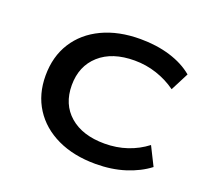

<svg xmlns="http://www.w3.org/2000/svg" viewBox="-94 -614 793 736"><g transform="rotate(20 302.0 -245.5)"><path d="M362 9Q273 9 206.5 -22.5Q140 -54 103.5 -111Q67 -168 67 -244Q67 -322 103.5 -379.5Q140 -437 206.5 -468.5Q273 -500 362 -500Q428 -500 483.5 -483Q539 -466 577 -434L539 -360Q503 -386 459.5 -400.5Q416 -415 369 -415Q278 -415 226 -368.5Q174 -322 174 -244Q174 -166 226 -121Q278 -76 368 -76Q417 -76 460 -90.5Q503 -105 538 -132L576 -56Q537 -26 482.5 -8.5Q428 9 362 9Z"/></g></svg>

Font: Nunito Sans 10pt Expanded Medium
Style: Regular
Weight: 500
Width: 7
Designer: Vernon Adams
Foundry: Vernon Adams
Version: Version 3.101;gftools[0.9.27]